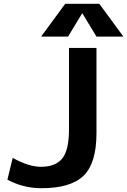

<svg xmlns="http://www.w3.org/2000/svg" viewBox="-20 -983 671 1013"><path d="M413 -912 339 -790H197L324 -963H504L631 -790H489L415 -912ZM344 -730H489V-280Q489 -122 421 -56Q353 10 199 10Q103 10 19 -35L47 -150Q132 -103 196 -103Q273 -103 308.5 -147Q344 -191 344 -300Z"/></svg>

Font: Mplus 1p Bold
Style: Bold
Weight: 700
Version: Version 1.061